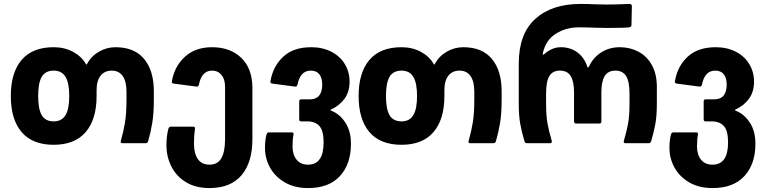

<svg xmlns="http://www.w3.org/2000/svg" viewBox="-20 -728 3894 976"><path d="M35 -240Q35 -359 90 -423.5Q145 -488 253 -488Q308 -488 351.5 -464.5Q395 -441 417 -402Q418 -400 419.5 -400Q421 -400 422 -402Q443 -442 482.5 -465Q522 -488 567 -488Q663 -488 712.5 -428.5Q762 -369 762 -264V-223Q762 -151 754 -103Q746 -55 733 -10Q730 0 720 0H603Q591 0 594 -11Q608 -60 615.5 -106Q623 -152 623 -223V-260Q623 -315 603.5 -342Q584 -369 548 -369Q512 -369 491.5 -343.5Q471 -318 471 -270V-240Q471 -121 415.5 -56.5Q360 8 253 8Q145 8 90 -56.5Q35 -121 35 -240ZM253 -111Q294 -111 313 -142.5Q332 -174 332 -240Q332 -306 313 -337.5Q294 -369 253 -369Q211 -369 192.5 -338Q174 -307 174 -240Q174 -173 192.5 -142Q211 -111 253 -111Z M826 9Q826 -34 836 -74Q838 -79 840.5 -81.5Q843 -84 849 -84H963Q973 -84 971 -73Q966 -41 966 1Q966 53 986 81Q1006 109 1045 109Q1086 109 1105 76.5Q1124 44 1124 -20V-287Q1124 -325 1106 -347Q1088 -369 1058 -369Q1005 -369 991 -297Q989 -291 986 -289Q983 -287 977 -288L863 -303Q851 -305 854 -316Q867 -391 920 -439.5Q973 -488 1058 -488Q1150 -488 1206.5 -434Q1263 -380 1263 -280V-20Q1263 98 1207.5 163Q1152 228 1045 228Q975 228 926 198.5Q877 169 851.5 119Q826 69 826 9Z M1327 23Q1327 -16 1335 -45Q1337 -50 1339.5 -52.5Q1342 -55 1347 -55H1463Q1474 -55 1472 -44Q1467 -19 1467 16Q1467 58 1487.5 83.5Q1508 109 1546 109Q1625 109 1625 -4Q1625 -64 1603.5 -87.5Q1582 -111 1542 -111H1511Q1501 -111 1501 -121V-212Q1501 -223 1511 -223H1555Q1618 -223 1618 -299Q1618 -331 1603.5 -350Q1589 -369 1560 -369Q1506 -369 1492 -297Q1490 -291 1487 -289Q1484 -287 1478 -288L1364 -303Q1352 -305 1355 -316Q1368 -392 1420 -440Q1472 -488 1562 -488Q1620 -488 1664.5 -465Q1709 -442 1733 -402Q1757 -362 1757 -313Q1757 -260 1730.5 -225Q1704 -190 1664 -172Q1656 -169 1664 -165Q1705 -150 1734.5 -106.5Q1764 -63 1764 3Q1764 106 1708 167Q1652 228 1546 228Q1477 228 1427.5 199Q1378 170 1352.5 123.5Q1327 77 1327 23Z M1803 -240Q1803 -359 1858 -423.5Q1913 -488 2021 -488Q2076 -488 2119.5 -464.5Q2163 -441 2185 -402Q2186 -400 2187.5 -400Q2189 -400 2190 -402Q2211 -442 2250.5 -465Q2290 -488 2335 -488Q2431 -488 2480.5 -428.5Q2530 -369 2530 -264V-223Q2530 -151 2522 -103Q2514 -55 2501 -10Q2498 0 2488 0H2371Q2359 0 2362 -11Q2376 -60 2383.5 -106Q2391 -152 2391 -223V-260Q2391 -315 2371.5 -342Q2352 -369 2316 -369Q2280 -369 2259.5 -343.5Q2239 -318 2239 -270V-240Q2239 -121 2183.5 -56.5Q2128 8 2021 8Q1913 8 1858 -56.5Q1803 -121 1803 -240ZM2021 -111Q2062 -111 2081 -142.5Q2100 -174 2100 -240Q2100 -306 2081 -337.5Q2062 -369 2021 -369Q1979 -369 1960.5 -338Q1942 -307 1942 -240Q1942 -173 1960.5 -142Q1979 -111 2021 -111Z M2974 -390Q2995 -435 3036 -461.5Q3077 -488 3131 -488Q3182 -488 3225 -465.5Q3268 -443 3293.5 -397.5Q3319 -352 3319 -286V-202Q3319 -140 3311.5 -98.5Q3304 -57 3290 -10Q3287 0 3277 0H3160Q3148 0 3151 -11Q3166 -62 3173 -101Q3180 -140 3180 -202V-253Q3180 -314 3162.5 -341.5Q3145 -369 3109 -369Q3071 -369 3054 -341.5Q3037 -314 3037 -258V-111Q3037 -100 3027 -100H2909Q2898 -100 2898 -111V-258Q2898 -314 2881 -341.5Q2864 -369 2826 -369Q2790 -369 2773 -342Q2756 -315 2756 -253V-202Q2756 -140 2763 -101Q2770 -62 2785 -11V-8Q2785 0 2775 0H2658Q2649 0 2646 -10Q2632 -57 2624.5 -98.5Q2617 -140 2617 -202V-404Q2617 -556 2701 -632Q2785 -708 2931 -708Q2968 -708 3012 -706L3064 -705Q3103 -705 3138 -706.5Q3173 -708 3180 -708Q3192 -708 3192 -696L3190 -601Q3190 -591 3178 -589Q3157 -586 3067 -586L3011 -587Q2963 -589 2922 -589Q2857 -589 2805.5 -556.5Q2754 -524 2740 -459Q2739 -457 2739 -453Q2739 -447 2747 -453Q2760 -466 2782.5 -477Q2805 -488 2831 -488Q2879 -488 2914.5 -462Q2950 -436 2965 -390Q2966 -385 2969 -385Q2972 -385 2974 -390Z M3383 23Q3383 -16 3391 -45Q3393 -50 3395.5 -52.5Q3398 -55 3403 -55H3519Q3530 -55 3528 -44Q3523 -19 3523 16Q3523 58 3543.5 83.5Q3564 109 3602 109Q3681 109 3681 -4Q3681 -64 3659.5 -87.5Q3638 -111 3598 -111H3567Q3557 -111 3557 -121V-212Q3557 -223 3567 -223H3611Q3674 -223 3674 -299Q3674 -331 3659.5 -350Q3645 -369 3616 -369Q3562 -369 3548 -297Q3546 -291 3543 -289Q3540 -287 3534 -288L3420 -303Q3408 -305 3411 -316Q3424 -392 3476 -440Q3528 -488 3618 -488Q3676 -488 3720.5 -465Q3765 -442 3789 -402Q3813 -362 3813 -313Q3813 -260 3786.5 -225Q3760 -190 3720 -172Q3712 -169 3720 -165Q3761 -150 3790.5 -106.5Q3820 -63 3820 3Q3820 106 3764 167Q3708 228 3602 228Q3533 228 3483.5 199Q3434 170 3408.5 123.5Q3383 77 3383 23Z"/></svg>

Font: Barlow GEO Bold
Style: Regular
Weight: 700
Designer: Jeremy Tribby
Foundry: Tribby Type
Version: Version 1.408